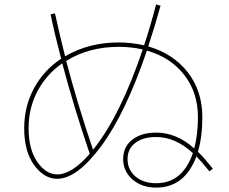

<svg xmlns="http://www.w3.org/2000/svg" viewBox="-20 -823 1040 873"><path d="M210 -758 230 -762Q254 -653 276 -567Q383 -630 520 -630Q576 -630 635 -617Q659 -687 690 -803L710 -797Q684 -703 654 -612Q768 -579 834 -494Q900 -409 900 -290Q900 -201 880 -133Q907 -107 948 -56L932 -44Q894 -91 873 -112Q820 30 690 30Q625 30 582.5 -7Q540 -44 540 -100Q540 -155 581 -187.5Q622 -220 690 -220Q783 -220 863 -148Q880 -211 880 -290Q880 -402 818 -482Q756 -562 648 -593Q551 -308 440.5 -159Q330 -10 240 -10Q181 -10 135.5 -72Q90 -134 90 -240Q90 -339 134.5 -421.5Q179 -504 258 -556Q230 -662 210 -758ZM403 -142Q527 -296 629 -598Q578 -610 520 -610Q384 -610 281 -546Q331 -354 403 -142ZM388 -124Q316 -335 263 -535Q191 -485 150.5 -408.5Q110 -332 110 -240Q110 -144 149.5 -87Q189 -30 240 -30Q307 -30 388 -124ZM857 -127Q778 -200 690 -200Q630 -200 595 -173Q560 -146 560 -100Q560 -51 596 -20.5Q632 10 690 10Q810 10 857 -127Z"/></svg>

Font: M PLUS 1p Thin
Style: Regular
Weight: 250
Version: Version 1.062